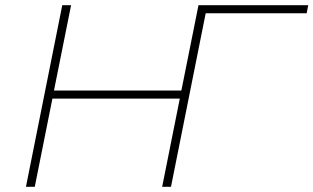

<svg xmlns="http://www.w3.org/2000/svg" viewBox="-20 -720 1208 740"><path d="M779 -700 639 0H605L673 -340H182L114 0H80L220 -700H254L188 -371H679L745 -700ZM1162 -669H772L639 0H605L745 -700H1168Z"/></svg>

Font: Montserrat Alternates ExLight
Style: Italic
Weight: 275
Italic angle: -11.3°
Designer: Julieta Ulanovsky
Foundry: Julieta Ulanovsky
Version: Version 7.200